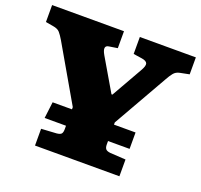

<svg xmlns="http://www.w3.org/2000/svg" viewBox="-124 -841 1025 979"><g transform="rotate(20 388.0 -351.5)"><path d="M161 0V-91L244 -96Q263 -98 269 -105.5Q275 -113 275 -130V-149H159L170 -238H275V-250L101 -551Q88 -573 76.5 -586.5Q65 -600 39 -604L-2 -611V-703H388V-611L343 -604Q326 -602 324 -589.5Q322 -577 336 -553L438 -379H443L538 -546Q555 -575 550.5 -587.5Q546 -600 521 -604L474 -611V-703H778V-611L728 -601Q707 -597 695 -582Q683 -567 671 -545L503 -250V-238H620V-149H503V-130Q503 -114 509.5 -106Q516 -98 535 -96L619 -91V0Z"/></g></svg>

Font: Literata 18pt Black
Style: Regular
Weight: 900
Designer: Latin by Veronika Burian and Jose Scaglione. Greek by Irene Vlachou. Cyrillic by Vera Evstafieva.
Foundry: TypeTogether
Version: Version 3.103;gftools[0.9.29]